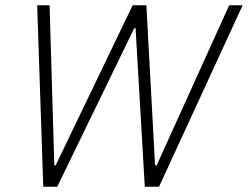

<svg xmlns="http://www.w3.org/2000/svg" viewBox="-20 -708 940 728"><path d="M144 0 121 -688H168L186 -81H191L483 -688H535L568 -81H574L849 -688H900L583 0H529L494 -601H489L197 0Z"/></svg>

Font: Saira Semi Condensed ExtraLight
Style: Italic
Weight: 200
Width: 4
Italic angle: -12°
Designer: Hector Gatti with collaboration of the Omnibus-Type team
Foundry: Omnibus-Type
Version: Version 1.001; ttfautohint (v1.8)